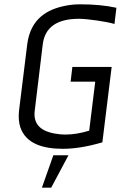

<svg xmlns="http://www.w3.org/2000/svg" viewBox="-20 -679 559 889"><path d="M510 -568 519 -643C469 -654 413 -659 353 -659C328 -659 304 -657 281 -652C201 -636 121 -594 106 -473L68 -166C65 -137 67 -112 74 -90C100 -13 180 10 271 10C326 10 386 0 454 -20L497 -369H315L307 -301H421L393 -74C354 -62 317 -56 284 -56C265 -56 247 -58 231 -61C183 -70 131 -94 141 -168L178 -474C188 -553 244 -592 346 -592C386 -592 479 -578 510 -568ZM297 40H227L174 190H217Z"/></svg>

Font: Gamestation Condensed
Style: Italic
Weight: 400
Width: 3
Designer: Jonas Hecksher
Foundry: Jonas Hecksher, Playtypeª, e-types AS
Version: Version 1.003